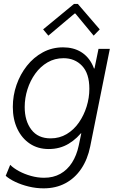

<svg xmlns="http://www.w3.org/2000/svg" viewBox="-20 -770 616 1002"><path d="M207.5 212.9Q168.5 212.9 130.1 203.6Q91.8 194.3 60.3 179.4Q28.8 164.6 9.8 147.5L33.2 90.3Q50.8 107.9 79.3 123.3Q107.9 138.7 142.1 148.2Q176.3 157.7 210 157.7Q258.3 157.7 294.9 137.2Q331.5 116.7 355.7 78.9Q379.9 41 390.6 -9.3L404.3 -74.2H389.2L415.5 -124L466.8 -373L455.1 -412.6H473.1L494.1 -515.1H553.2L450.7 -5.4Q437 62 403.8 111.1Q370.6 160.2 321 186.5Q271.5 212.9 207.5 212.9ZM234.4 7.8Q177.7 7.8 135.7 -20.3Q93.8 -48.3 70.3 -97.9Q46.9 -147.5 46.9 -211.9Q46.9 -271.5 66.2 -326.9Q85.4 -382.3 120.4 -426.5Q155.3 -470.7 203.4 -496.8Q251.5 -522.9 309.1 -522.9Q363.3 -522.9 402.8 -498.8Q442.4 -474.6 463.9 -428.5Q485.4 -382.3 485.4 -315.4Q485.4 -256.3 468 -198.7Q450.7 -141.1 417.7 -94.5Q384.8 -47.9 338.6 -20Q292.5 7.8 234.4 7.8ZM244.1 -47.9Q290.5 -47.9 328.1 -70.3Q365.7 -92.8 391.8 -130.6Q418 -168.5 432.1 -214.1Q446.3 -259.8 446.3 -306.6Q446.3 -386.2 408.4 -426.3Q370.6 -466.3 311.5 -466.3Q265.6 -466.3 228.3 -444.6Q190.9 -422.9 164.3 -386Q137.7 -349.1 123.3 -303.7Q108.9 -258.3 108.9 -211.4Q108.9 -139.2 143.6 -93.5Q178.2 -47.9 244.1 -47.9ZM232.4 -584 205.1 -616.7 366.2 -749.5H386.2L500.5 -616.7L468.8 -584L373.5 -699.2H369.1Z"/></svg>

Font: Reddit Sans Light
Style: Italic
Weight: 300
Italic angle: -11.25°
Designer: Stephen Hutchings
Version: Version 1.013